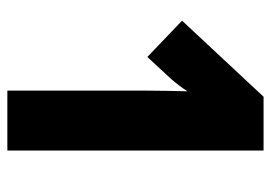

<svg xmlns="http://www.w3.org/2000/svg" viewBox="-130 -624 754 535"><g transform="rotate(90 247.5 -357.0)"><path d="M399.9 0H232.9V-376Q232.9 -410.6 233.6 -442.1Q234.4 -473.6 234.9 -502Q222.7 -482.4 201.2 -457L139.2 -390.1L38.1 -486.8L250 -713.9H399.9Z"/></g></svg>

Font: Open Sans Condensed ExtraBold
Style: Regular
Weight: 800
Width: 3
Designer: Monotype Design Team
Foundry: Monotype Imaging Inc.
Version: Version 3.000; ttfautohint (v1.8.4)